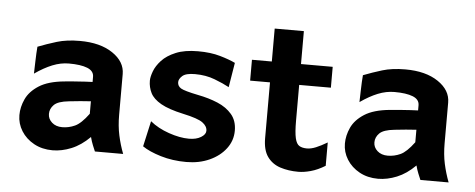

<svg xmlns="http://www.w3.org/2000/svg" viewBox="-40 -573 1664 672"><g transform="rotate(5 792.0 -237.0)"><path d="M162.6 8.8Q126 8.8 97.4 -6.8Q68.8 -22.5 52.7 -48.3Q36.6 -74.2 36.6 -104Q36.6 -132.3 49.6 -160.4Q62.5 -188.5 94.5 -209Q126.5 -229.5 183.1 -234.9Q195.8 -236.3 216.1 -237.8Q236.3 -239.3 255.4 -240.5Q274.4 -241.7 281.7 -241.7V-259.8Q281.7 -280.3 258.5 -289.6Q235.4 -298.8 193.8 -298.8Q165 -298.8 136 -287.1Q106.9 -275.4 74.7 -252.9Q75.2 -265.1 75.9 -295.2Q76.7 -325.2 78.6 -347.7Q109.9 -359.9 144.3 -370.4Q178.7 -380.9 225.1 -380.9Q296.9 -380.9 340.6 -351.3Q384.3 -321.8 384.3 -278.3V-135.3Q384.3 -95.7 391.4 -63.2Q398.4 -30.8 410.2 0H311Q307.6 -7.8 302.2 -21Q296.9 -34.2 293 -49.3Q262.2 -18.6 228.5 -4.9Q194.8 8.8 162.6 8.8ZM189.5 -74.7Q212.4 -74.7 233.9 -84.5Q255.4 -94.2 281.7 -129.9V-173.8Q271 -173.3 245.1 -171.1Q219.2 -168.9 205.1 -167Q167 -163.1 153.1 -149.2Q139.2 -135.3 139.2 -117.2Q139.2 -99.6 153.1 -87.2Q167 -74.7 189.5 -74.7Z M632.8 8.8Q584 8.8 542.7 -3.7Q501.5 -16.1 477.5 -32.7L497.6 -122.6Q524.9 -100.1 563.7 -86.7Q602.5 -73.2 634.8 -73.2Q660.6 -73.2 677 -83.3Q693.4 -93.3 693.4 -106Q693.4 -122.1 676.5 -134.5Q659.7 -147 607.4 -158.2Q555.7 -169.4 528.3 -185.1Q501 -200.7 491 -220.7Q481 -240.7 481 -263.7Q481 -276.9 488.3 -296.6Q495.6 -316.4 513.4 -335.7Q531.2 -355 562.3 -367.9Q593.3 -380.9 640.1 -380.9Q685.1 -380.9 718 -371.3Q751 -361.8 772 -351.6L757.8 -265.1Q737.3 -276.4 706.1 -288.3Q674.8 -300.3 636.7 -300.3Q604.5 -300.3 592.3 -289.3Q580.1 -278.3 580.1 -267.1Q580.1 -253.4 592.5 -245.8Q605 -238.3 653.3 -228.5Q691.4 -221.2 722.9 -208Q754.4 -194.8 773.4 -172.4Q792.5 -149.9 792.5 -115.2Q792.5 -80.1 771.2 -52Q750 -23.9 713.9 -7.6Q677.7 8.8 632.8 8.8Z M1025.9 8.8Q991.2 8.8 962.6 -0.5Q934.1 -9.8 917.2 -33.2Q900.4 -56.6 900.4 -98.6V-483.4H1002.9V-168.9Q1002.9 -127.4 1007.6 -107.4Q1012.2 -87.4 1022.5 -81.3Q1032.7 -75.2 1049.3 -75.2Q1063.5 -75.2 1080.8 -82.3Q1098.1 -89.4 1120.1 -102.5V-20.5Q1093.8 -4.4 1069.8 2.2Q1045.9 8.8 1025.9 8.8ZM830.6 -294.4V-367.7H1114.3V-294.4Z M1306.2 8.8Q1269.5 8.8 1241 -6.8Q1212.4 -22.5 1196.3 -48.3Q1180.2 -74.2 1180.2 -104Q1180.2 -132.3 1193.1 -160.4Q1206.1 -188.5 1238 -209Q1270 -229.5 1326.7 -234.9Q1339.4 -236.3 1359.6 -237.8Q1379.9 -239.3 1398.9 -240.5Q1418 -241.7 1425.3 -241.7V-259.8Q1425.3 -280.3 1402.1 -289.6Q1378.9 -298.8 1337.4 -298.8Q1308.6 -298.8 1279.5 -287.1Q1250.5 -275.4 1218.3 -252.9Q1218.8 -265.1 1219.5 -295.2Q1220.2 -325.2 1222.2 -347.7Q1253.4 -359.9 1287.8 -370.4Q1322.3 -380.9 1368.7 -380.9Q1440.4 -380.9 1484.1 -351.3Q1527.8 -321.8 1527.8 -278.3V-135.3Q1527.8 -95.7 1534.9 -63.2Q1542 -30.8 1553.7 0H1454.6Q1451.2 -7.8 1445.8 -21Q1440.4 -34.2 1436.5 -49.3Q1405.8 -18.6 1372.1 -4.9Q1338.4 8.8 1306.2 8.8ZM1333 -74.7Q1356 -74.7 1377.4 -84.5Q1398.9 -94.2 1425.3 -129.9V-173.8Q1414.6 -173.3 1388.7 -171.1Q1362.8 -168.9 1348.6 -167Q1310.5 -163.1 1296.6 -149.2Q1282.7 -135.3 1282.7 -117.2Q1282.7 -99.6 1296.6 -87.2Q1310.5 -74.7 1333 -74.7Z"/></g></svg>

Font: Harmattan
Style: Bold
Weight: 700
Designer: George W. Nuss III and SIL International
Foundry: SIL International
Version: Version 4.000